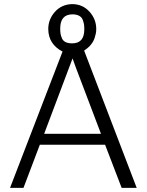

<svg xmlns="http://www.w3.org/2000/svg" viewBox="-20 -914 715 934"><path d="M28.8 0 284.2 -663.1Q215.3 -699.2 214.8 -772.9Q214.8 -819.8 246.8 -856Q278.8 -892.1 329.1 -894H331.1Q381.8 -894 415 -857.4Q448.2 -820.8 448.2 -772.9Q448.2 -760.7 446 -750.5Q443.8 -740.2 440.9 -731.2Q438 -722.2 434.1 -714.6Q430.2 -707 425 -700.4Q419.9 -693.8 415.5 -689Q411.1 -684.1 406 -680.4Q400.9 -676.8 397.9 -674.3Q395 -671.9 392.1 -669.9L389.2 -668L645 0H571.8L491.2 -210H173.8L94.2 0ZM194.8 -263.2H471.2L349.1 -585L333 -629.9ZM272.9 -774.9Q272.9 -760.7 274.4 -751Q275.9 -741.2 281 -728.5Q286.1 -715.8 298.6 -709.5Q311 -703.1 331.1 -703.1Q390.1 -703.1 390.1 -771Q390.1 -786.1 388.7 -795.2Q387.2 -804.2 382.6 -817.1Q377.9 -830.1 365 -837.2Q352.1 -844.2 332 -844.2Q272.9 -843.8 272.9 -774.9Z"/></svg>

Font: CMU Bright
Style: Roman
Weight: 500
Version: Version 0.7.0